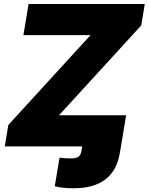

<svg xmlns="http://www.w3.org/2000/svg" viewBox="-20 -748 760 981"><path d="M259.8 203.6 284.2 57.6Q297.4 59.1 311.5 60.3Q325.7 61.5 340.8 61.5Q368.7 61.5 380.9 52.7Q393.1 43.9 396.5 22L399.9 0H598.1L592.3 33.7Q577.1 124 518.1 168.9Q459 213.9 356 213.9Q328.1 213.9 304 211.4Q279.8 209 259.8 203.6ZM4.4 0 22.5 -109.4 442.4 -568.4H99.6L126 -727.5H719.7L701.7 -618.2L281.7 -159.2H624.5L598.1 0Z"/></svg>

Font: Inter 16pt Black
Style: Italic
Weight: 900
Italic angle: -9.3988°
Version: Version 4.001;git-66647c0bb